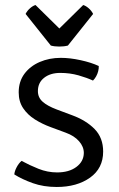

<svg xmlns="http://www.w3.org/2000/svg" viewBox="-20 -733 474 765"><path d="M37 -38Q38 -51 46.5 -67Q55 -83 66 -92Q97 -75 133.2 -60.5Q169.5 -46 207.5 -46Q255 -46 284.2 -67.8Q313.5 -89.5 314 -123.5Q314 -148.5 295 -170.2Q276 -192 241.5 -204.5L182 -226.5Q148 -239 119 -257.2Q90 -275.5 72.2 -302Q54.5 -328.5 54.5 -365Q54.5 -408 77.2 -438.8Q100 -469.5 138.2 -486Q176.5 -502.5 222 -502.5Q259 -502.5 301.2 -493.2Q343.5 -484 373.5 -470Q374 -460 371.2 -449.2Q368.5 -438.5 363.2 -429Q358 -419.5 350.5 -412Q327 -423 292.8 -432.8Q258.5 -442.5 220 -442.5Q180.5 -442.5 155.8 -423Q131 -403.5 131 -370Q131 -344.5 149.8 -327.8Q168.5 -311 205.5 -297L267 -274Q323 -253.5 357 -218.8Q391 -184 391 -129Q391 -62.5 338.8 -25.2Q286.5 12 206 12Q153.5 12 110.8 -3.2Q68 -18.5 37 -38ZM182.5 -551.5 82 -677.5Q88.5 -690.5 99.8 -700.2Q111 -710 121.5 -713L216.5 -619.5L311.5 -713Q322 -710 333.2 -700.2Q344.5 -690.5 351 -677.5L250.5 -551.5Q236 -547.5 216.5 -547.5Q197 -547.5 182.5 -551.5Z"/></svg>

Font: Signika Light Light
Style: Regular
Weight: 300
Version: Version 2.001